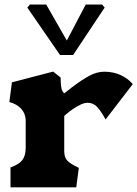

<svg xmlns="http://www.w3.org/2000/svg" viewBox="-20 -802 588 822"><path d="M90 -283.5V-170Q90 -136 76 -117.2Q62 -98.5 25 -85V0H306.5L317.5 -83.5L315 -84.5Q281 -100.5 268 -114.5Q255 -128.5 255 -155.5V-305.5Q258 -309 261 -311Q276 -324 292.8 -335.5Q309.5 -347 325.8 -354.5Q342 -362 354.5 -362Q379.5 -362 396.2 -343.8Q413 -325.5 432 -290.5L548.5 -442L546 -444.5Q527 -466.5 496 -480.8Q465 -495 426.5 -495Q394.5 -495 361.8 -477.2Q329 -459.5 286.5 -427Q271 -415 255 -402.5Q246.5 -410 243.5 -422.2Q240.5 -434.5 240 -453L239.5 -470L207.5 -495.5L31 -449.5L20 -365Q44.5 -358.5 60 -346.2Q75.5 -334 82.8 -318.2Q90 -302.5 90 -283.5ZM97 -769.5 108 -782.5H178L266 -628.5L347 -782.5H417L428 -769.5L293 -566.5H237Z"/></svg>

Font: TMT Limkin
Style: Regular
Weight: 400
Designer: Gabriel Drozdov
Version: Version 1.000;Glyphs 3.1.2 (3151)